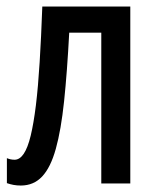

<svg xmlns="http://www.w3.org/2000/svg" viewBox="-20 -559 480 585"><path d="M377 0H288.6V-459.5H190.9Q184.6 -338.9 175.3 -250.7Q166 -162.6 150.1 -105.7Q134.3 -48.8 108.4 -21.2Q82.5 6.3 43.5 6.3Q31.7 6.3 21.2 4.4Q10.7 2.4 1 -1V-77.1Q5.4 -75.2 11.5 -73.7Q17.6 -72.3 24.4 -72.3Q40 -72.3 52.2 -90.3Q64.5 -108.4 73.5 -145.5Q82.5 -182.6 89.4 -238.5Q96.2 -294.4 100.8 -369.4Q105.5 -444.3 108.9 -539.1H377Z"/></svg>

Font: Open Sans Condensed Medium
Style: Regular
Weight: 500
Width: 3
Designer: Monotype Design Team
Foundry: Monotype Imaging Inc.
Version: Version 3.000